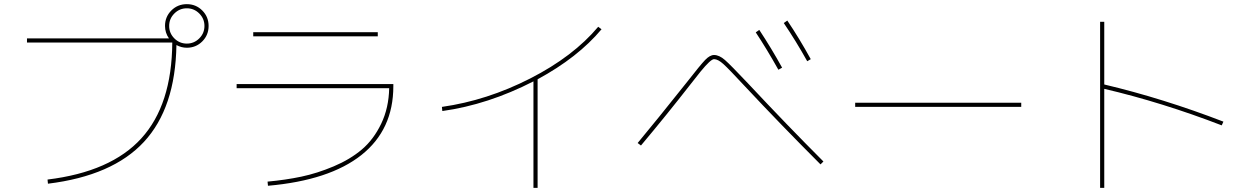

<svg xmlns="http://www.w3.org/2000/svg" viewBox="-20 -865 6040 925"><path d="M775 -740Q775 -784 805.5 -814.5Q836 -845 880 -845Q924 -845 954.5 -814.5Q985 -784 985 -740Q985 -696 954.5 -665.5Q924 -635 880 -635Q854 -635 830 -648Q825 -345 673.5 -181.5Q522 -18 211 20L209 0Q514 -37 661 -198.5Q808 -360 810 -660H110V-680H794Q775 -707 775 -740ZM940 -680Q965 -705 965 -740Q965 -775 940 -800Q915 -825 880 -825Q845 -825 820 -800Q795 -775 795 -740Q795 -705 820 -680Q845 -655 880 -655Q915 -655 940 -680Z M1200 -690V-710H1800V-690ZM1855 -440H1120V-460H1875V-450Q1875 -240 1721 -118Q1567 4 1271 30L1269 10Q1356 2 1432 -14Q1508 -30 1587.5 -63.5Q1667 -97 1723.5 -145Q1780 -193 1816.5 -269Q1853 -345 1855 -440Z M2109 -350Q2327 -381 2534.5 -487Q2742 -593 2862 -736L2878 -724Q2764 -588 2570 -483V40H2550V-473Q2332 -361 2111 -330Z M3621 -709 3638 -721Q3696 -633 3748 -539L3730 -529Q3674 -629 3621 -709ZM3756 -754 3773 -766Q3831 -680 3886 -580L3869 -570Q3815 -667 3756 -754ZM3290 -470Q3354 -552 3377 -576Q3400 -600 3420 -600Q3445 -600 3472.5 -576Q3500 -552 3583 -464Q3773 -261 3947 -87L3933 -73Q3743 -263 3568 -450Q3491 -533 3465 -556.5Q3439 -580 3420 -580Q3404 -580 3355 -520Q3343 -505 3306 -458Q3193 -313 3068 -164L3052 -176Q3142 -284 3290 -470Z M4100 -350V-370H4900V-350Z M5874 -279 5866 -261Q5578 -372 5300 -437V40H5280V-760H5300V-458Q5583 -391 5874 -279Z"/></svg>

Font: M PLUS 1p Thin
Style: Regular
Weight: 250
Version: Version 1.062